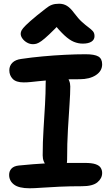

<svg xmlns="http://www.w3.org/2000/svg" viewBox="-20 -999 598 1030"><path d="M107 -557Q66 -557 48 -576Q30 -595 30 -622Q30 -646 46.5 -662.5Q63 -679 95 -683Q149 -691 209 -696.5Q269 -702 328.5 -705Q388 -708 439 -708Q487 -708 507.5 -696Q528 -684 528 -654Q528 -618 494.5 -596Q461 -574 407 -574Q352 -574 311.5 -572.5Q271 -571 241 -568.5Q211 -566 187.5 -563.5Q164 -561 145 -559Q126 -557 107 -557ZM292 -88Q255 -88 232 -109Q209 -130 209 -165Q209 -237 213.5 -306Q218 -375 221.5 -438Q225 -501 225 -552Q225 -585 236 -601Q247 -617 275 -617Q308 -617 332.5 -593Q357 -569 357 -535Q357 -498 353 -439.5Q349 -381 344.5 -305.5Q340 -230 340 -141Q340 -88 292 -88ZM139 11Q81 11 55 -9Q29 -29 29 -61Q29 -81 41.5 -94.5Q54 -108 80 -111Q122 -115 157 -118Q192 -121 224.5 -122.5Q257 -124 289.5 -124.5Q322 -125 357.5 -125Q393 -125 435 -125Q473 -125 493 -118Q513 -111 520.5 -98.5Q528 -86 528 -71Q528 -42 502.5 -21Q477 0 420 0Q355 0 300 2.5Q245 5 204 8Q163 11 139 11ZM157 -762Q140 -762 125 -770.5Q110 -779 100.5 -792Q91 -805 91 -818Q91 -827 96 -836.5Q101 -846 119 -864Q137 -882 177 -915Q207 -938 224.5 -952.5Q242 -967 258 -973Q274 -979 297 -979Q321 -979 339.5 -967.5Q358 -956 377 -930Q400 -899 419.5 -881.5Q439 -864 454 -853Q469 -842 478 -832Q487 -822 487 -805Q487 -786 470.5 -775.5Q454 -765 424 -765Q400 -765 376.5 -774.5Q353 -784 325.5 -809.5Q298 -835 260 -882H311Q270 -839 244 -814.5Q218 -790 202.5 -779Q187 -768 177 -765Q167 -762 157 -762Z"/></svg>

Font: Shantell Sans SemiBold
Style: Regular
Weight: 600
Designer: Stephen Nixon, Anya Danilova, Shantell Martin
Foundry: Arrow Type
Version: Version 1.011;[c5ecc13dd]